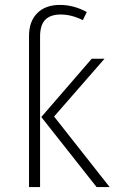

<svg xmlns="http://www.w3.org/2000/svg" viewBox="-20 -761 474 781"><path d="M143 -612V0H98V-614Q98 -674 131.5 -707.5Q165 -741 224 -741Q280 -741 333 -712L317 -679Q271 -702 227 -702Q185 -702 164 -680.5Q143 -659 143 -612ZM200 -287 426 0H373L148 -285L353 -522H405Z"/></svg>

Font: Fira Sans Condensed ExtraLight
Style: Regular
Weight: 275
Width: 3
Designer: Carrois Corporate & Edenspiekermann AG
Foundry: Carrois Corporate GbR & Edenspiekermann AG
Version: Version 4.203